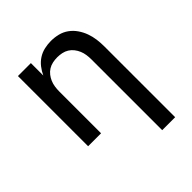

<svg xmlns="http://www.w3.org/2000/svg" viewBox="-203 -660 1006 1006"><g transform="rotate(-45 300.0 -156.5)"><path d="M419 215V-310Q419 -327 416.5 -344Q414 -361 407.5 -376.5Q401 -392 390.5 -405.5Q380 -419 365.5 -428Q351 -437 334 -440.5Q317 -444 300 -444Q283 -444 266 -440.5Q249 -437 234.5 -428Q220 -419 209.5 -405.5Q199 -392 192.5 -376.5Q186 -361 183.5 -344Q181 -327 181 -310V0H85V-520H181V-428Q191 -450 206.5 -470Q222 -490 243 -503.5Q264 -517 288.5 -522.5Q313 -528 337 -528Q364 -528 390 -521.5Q416 -515 437.5 -499.5Q459 -484 474.5 -461.5Q490 -439 499 -414Q508 -389 511.5 -363Q515 -337 515 -310V215Z"/></g></svg>

Font: Iosevka Custom Medium Extended
Style: Regular
Weight: 500
Width: 7
Monospace: yes
Designer: Belleve Invis
Foundry: Belleve Invis
Version: Version 11.2.4; ttfautohint (v1.8.4)